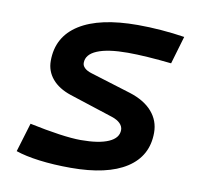

<svg xmlns="http://www.w3.org/2000/svg" viewBox="-65 -597 717 677"><g transform="rotate(10 293.0 -258.5)"><path d="M229.5 9.8Q168 9.8 116.9 3.2Q65.9 -3.4 32.2 -15.1L63.5 -118.7Q121.6 -106.4 169.2 -99.6Q216.8 -92.8 247.6 -92.8Q312.5 -92.8 347.2 -108.2Q381.8 -123.5 381.8 -152.3Q381.8 -165 371.6 -175.5Q361.3 -186 341.8 -192.4L185.5 -243.2Q141.6 -257.8 118.4 -285.4Q95.2 -313 95.2 -349.6Q95.2 -436 167.5 -481.7Q239.7 -527.3 376 -527.3Q417 -527.3 460.2 -523.9Q503.4 -520.5 543.9 -514.2L514.6 -414.6Q470.7 -419.4 430.2 -422.1Q389.6 -424.8 358.4 -424.8Q286.6 -424.8 248.8 -408.9Q210.9 -393.1 210.9 -362.8Q210.9 -352.5 219.5 -344.5Q228 -336.4 244.1 -331.5L389.6 -286.6Q442.4 -270 470.2 -238Q498 -206.1 498 -163.1Q498 -79.6 429 -34.9Q359.9 9.8 229.5 9.8Z"/></g></svg>

Font: Cascadia Mono Medium
Style: Italic
Weight: 500
Italic angle: -10°
Monospace: yes
Designer: Aaron Bell
Foundry: Saja Typeworks
Version: Version 2407.024